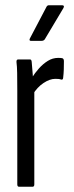

<svg xmlns="http://www.w3.org/2000/svg" viewBox="-20 -713 282 733"><path d="M53 0Q46 0 46 -9V-366Q46 -408 45.5 -434.5Q45 -461 43 -475Q42 -486 49 -486H95Q100 -486 101 -477Q103 -457 105 -428.5Q107 -400 107 -385L111 -379V-9Q111 0 104 0ZM105 -352 101 -415Q113 -434 128.5 -451.5Q144 -469 162.5 -480.5Q181 -492 202 -492Q211 -492 217 -491Q221 -490 222.5 -487Q224 -484 224 -479Q224 -462 223.5 -447Q223 -432 221 -415Q220 -408 214 -409Q209 -411 203.5 -411.5Q198 -412 191 -412Q170 -412 146 -396Q122 -380 105 -352ZM98 -557Q94 -557 93 -559.5Q92 -562 94 -566L157 -686Q160 -693 167 -693H217Q222 -693 223.5 -690Q225 -687 222 -682L151 -563Q147 -557 138 -557Z"/></svg>

Font: Sofia Sans Extra Condensed
Style: Regular
Weight: 400
Designer: Botio Nikoltchev, Ani Petrova
Foundry: lettersoup
Version: Version 4.101